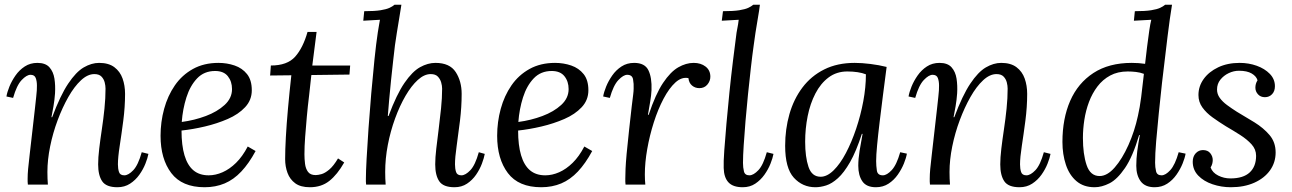

<svg xmlns="http://www.w3.org/2000/svg" viewBox="-20 -775 5425 806"><path d="M473 11Q426 11 409 -14Q392 -39 392 -85Q392 -113 396.5 -151Q401 -189 407.5 -232Q414 -275 418.5 -319Q423 -363 423 -403Q423 -415 419.5 -429Q416 -443 406 -453.5Q396 -464 376 -464Q348 -464 320 -438Q292 -412 267 -368Q242 -324 222 -270.5Q202 -217 190.5 -160.5Q179 -104 179 -53Q179 -38 179.5 -25.5Q180 -13 181 0H97Q96 -7 96 -12.5Q96 -18 96 -26Q96 -43 98 -65.5Q100 -88 104.5 -125.5Q109 -163 116 -226Q123 -285 126.5 -318Q130 -351 132 -368.5Q134 -386 134.5 -395.5Q135 -405 135 -416Q135 -434 130 -447.5Q125 -461 108 -461Q92 -461 71 -439Q50 -417 35 -364L7 -370Q10 -388 19.5 -411.5Q29 -435 45 -458Q61 -481 84 -496Q107 -511 137 -511Q171 -511 187.5 -492.5Q204 -474 208.5 -445Q213 -416 211 -383Q209 -355 204.5 -329Q200 -303 196 -283H199Q233 -374 266 -423.5Q299 -473 331.5 -492Q364 -511 396 -511Q436 -511 460 -493Q484 -475 494.5 -445.5Q505 -416 505 -381Q505 -326 497.5 -268.5Q490 -211 482.5 -162.5Q475 -114 475 -85Q475 -67 479.5 -53Q484 -39 502 -39Q519 -39 539.5 -60.5Q560 -82 575 -136L603 -129Q600 -112 590.5 -88Q581 -64 565 -41.5Q549 -19 526 -4Q503 11 473 11Z M897 -511Q933 -511 965 -500Q997 -489 1017 -464Q1037 -439 1037 -396Q1037 -355 1009 -325Q981 -295 936 -275.5Q891 -256 840 -244Q789 -232 742 -227Q742 -165 754.5 -123Q767 -81 792 -60Q817 -39 856 -39Q885 -39 914.5 -52Q944 -65 971 -91.5Q998 -118 1020 -160L1053 -141Q1025 -89 993 -55Q961 -21 923 -5Q885 11 839 11Q744 11 699 -48.5Q654 -108 654 -205Q654 -263 669 -318Q684 -373 714 -416.5Q744 -460 790 -485.5Q836 -511 897 -511ZM883 -477Q837 -477 807.5 -446Q778 -415 762.5 -366Q747 -317 743 -263Q796 -270 844 -288Q892 -306 923 -334.5Q954 -363 954 -401Q954 -433 936.5 -455Q919 -477 883 -477Z M1309 -641 1291 -500H1450L1447 -462L1287 -460Q1283 -418 1277.5 -373.5Q1272 -329 1268 -285Q1264 -241 1261 -200.5Q1258 -160 1258 -127Q1258 -108 1260.5 -87.5Q1263 -67 1273 -53.5Q1283 -40 1305 -40Q1315 -40 1329.5 -44Q1344 -48 1362 -63Q1380 -78 1399 -110L1425 -93Q1396 -42 1362.5 -15.5Q1329 11 1281 11Q1242 11 1219.5 -5.5Q1197 -22 1187 -49Q1177 -76 1177 -107Q1177 -145 1180 -199.5Q1183 -254 1189 -320.5Q1195 -387 1203 -459L1114 -458L1117 -500Q1186 -500 1219 -537Q1252 -574 1271 -641Z M1888 11Q1841 11 1824 -14Q1807 -39 1807 -85Q1807 -113 1811.5 -151.5Q1816 -190 1821.5 -233Q1827 -276 1831.5 -320Q1836 -364 1836 -403Q1836 -415 1832 -429Q1828 -443 1818 -453.5Q1808 -464 1788 -464Q1761 -464 1734 -439.5Q1707 -415 1682.5 -373Q1658 -331 1638.5 -277.5Q1619 -224 1608 -166.5Q1597 -109 1597 -53Q1597 -38 1597.5 -25.5Q1598 -13 1599 0H1517Q1516 -7 1516 -12.5Q1516 -18 1516 -26Q1516 -53 1519 -109Q1522 -165 1527 -236.5Q1532 -308 1538.5 -383Q1545 -458 1552 -525.5Q1559 -593 1566 -639Q1570 -665 1571.5 -672Q1573 -679 1575 -692L1505 -688L1509 -728Q1553 -728 1577.5 -732Q1602 -736 1615 -742Q1628 -748 1636 -755H1665Q1661 -730 1656 -699Q1651 -668 1646 -638Q1641 -608 1638 -585Q1635 -560 1630.5 -520.5Q1626 -481 1621.5 -437.5Q1617 -394 1613.5 -354Q1610 -314 1608 -288H1611Q1645 -379 1678 -427Q1711 -475 1743.5 -493Q1776 -511 1808 -511Q1868 -511 1893 -472.5Q1918 -434 1918 -381Q1918 -326 1911 -268.5Q1904 -211 1897 -162.5Q1890 -114 1890 -85Q1890 -67 1894.5 -53Q1899 -39 1917 -39Q1934 -39 1954.5 -60.5Q1975 -82 1990 -136L2015 -129Q2012 -112 2003 -88Q1994 -64 1978.5 -41.5Q1963 -19 1940.5 -4Q1918 11 1888 11Z M2310 -511Q2346 -511 2378 -500Q2410 -489 2430 -464Q2450 -439 2450 -396Q2450 -355 2422 -325Q2394 -295 2349 -275.5Q2304 -256 2253 -244Q2202 -232 2155 -227Q2155 -165 2167.5 -123Q2180 -81 2205 -60Q2230 -39 2269 -39Q2298 -39 2327.5 -52Q2357 -65 2384 -91.5Q2411 -118 2433 -160L2466 -141Q2438 -89 2406 -55Q2374 -21 2336 -5Q2298 11 2252 11Q2157 11 2112 -48.5Q2067 -108 2067 -205Q2067 -263 2082 -318Q2097 -373 2127 -416.5Q2157 -460 2203 -485.5Q2249 -511 2310 -511ZM2296 -477Q2250 -477 2220.5 -446Q2191 -415 2175.5 -366Q2160 -317 2156 -263Q2209 -270 2257 -288Q2305 -306 2336 -334.5Q2367 -363 2367 -401Q2367 -433 2349.5 -455Q2332 -477 2296 -477Z M2606 0Q2605 -7 2605 -12.5Q2605 -18 2605 -26Q2605 -43 2606 -66.5Q2607 -90 2610.5 -129Q2614 -168 2621 -231Q2628 -296 2632 -329Q2636 -362 2638 -377.5Q2640 -393 2640 -403Q2641 -423 2637.5 -442Q2634 -461 2613 -461Q2597 -461 2576 -439Q2555 -417 2540 -364L2512 -370Q2515 -388 2524.5 -411.5Q2534 -435 2550 -458Q2566 -481 2589 -496Q2612 -511 2642 -511Q2687 -511 2702 -480Q2717 -449 2715 -397Q2714 -375 2709.5 -348.5Q2705 -322 2700 -293H2703Q2732 -380 2763.5 -427Q2795 -474 2827.5 -492.5Q2860 -511 2892 -511Q2922 -511 2942 -495.5Q2962 -480 2962 -453Q2962 -435 2949.5 -420Q2937 -405 2916 -405Q2898 -405 2885 -416Q2872 -427 2870 -447Q2842 -453 2815.5 -429Q2789 -405 2765.5 -360.5Q2742 -316 2724.5 -261Q2707 -206 2697 -149Q2687 -92 2687 -43Q2687 -28 2687.5 -20.5Q2688 -13 2689 0Z M3170 -755Q3167 -730 3161.5 -699Q3156 -668 3151.5 -638Q3147 -608 3144 -585Q3138 -543 3132 -489.5Q3126 -436 3120 -378.5Q3114 -321 3109.5 -266Q3105 -211 3102 -165.5Q3099 -120 3099 -91Q3099 -72 3103 -55.5Q3107 -39 3126 -39Q3143 -39 3163.5 -60.5Q3184 -82 3199 -136L3227 -129Q3224 -112 3214.5 -88Q3205 -64 3189 -41.5Q3173 -19 3150.5 -4Q3128 11 3098 11Q3057 11 3038 -9.5Q3019 -30 3018 -70Q3017 -95 3020.5 -144Q3024 -193 3029.5 -255.5Q3035 -318 3042 -386.5Q3049 -455 3057 -520Q3065 -585 3072 -638Q3077 -665 3078.5 -673.5Q3080 -682 3081 -692Q3063 -691 3045.5 -690Q3028 -689 3010 -688L3015 -728Q3059 -728 3083.5 -732Q3108 -736 3121 -742Q3134 -748 3142 -755Z M3568 -511Q3598 -511 3634 -506.5Q3670 -502 3702 -494Q3694 -434 3686.5 -374.5Q3679 -315 3672.5 -261.5Q3666 -208 3662 -165.5Q3658 -123 3658 -99Q3658 -79 3661 -59Q3664 -39 3686 -39Q3703 -39 3723.5 -61Q3744 -83 3759 -136L3787 -130Q3784 -112 3774.5 -88.5Q3765 -65 3749 -42Q3733 -19 3710 -4Q3687 11 3657 11Q3617 11 3600 -14Q3583 -39 3583 -79Q3583 -108 3588.5 -142Q3594 -176 3601 -213H3598Q3574 -139 3548.5 -94.5Q3523 -50 3497.5 -27Q3472 -4 3448 3.5Q3424 11 3403 11Q3349 11 3312.5 -29Q3276 -69 3276 -163Q3276 -233 3294 -296Q3312 -359 3348.5 -407.5Q3385 -456 3440 -483.5Q3495 -511 3568 -511ZM3537 -475Q3492 -475 3458.5 -450Q3425 -425 3403 -382.5Q3381 -340 3370.5 -287.5Q3360 -235 3360 -180Q3360 -116 3374 -74.5Q3388 -33 3425 -33Q3452 -33 3479.5 -60Q3507 -87 3531 -132.5Q3555 -178 3574 -234.5Q3593 -291 3604 -350Q3615 -409 3615 -463Q3600 -469 3580 -472Q3560 -475 3537 -475Z M4260 11Q4213 11 4196 -14Q4179 -39 4179 -85Q4179 -113 4183.5 -151Q4188 -189 4194.5 -232Q4201 -275 4205.5 -319Q4210 -363 4210 -403Q4210 -415 4206.5 -429Q4203 -443 4193 -453.5Q4183 -464 4163 -464Q4135 -464 4107 -438Q4079 -412 4054 -368Q4029 -324 4009 -270.5Q3989 -217 3977.5 -160.5Q3966 -104 3966 -53Q3966 -38 3966.5 -25.5Q3967 -13 3968 0H3884Q3883 -7 3883 -12.5Q3883 -18 3883 -26Q3883 -43 3885 -65.5Q3887 -88 3891.5 -125.5Q3896 -163 3903 -226Q3910 -285 3913.5 -318Q3917 -351 3919 -368.5Q3921 -386 3921.5 -395.5Q3922 -405 3922 -416Q3922 -434 3917 -447.5Q3912 -461 3895 -461Q3879 -461 3858 -439Q3837 -417 3822 -364L3794 -370Q3797 -388 3806.5 -411.5Q3816 -435 3832 -458Q3848 -481 3871 -496Q3894 -511 3924 -511Q3958 -511 3974.5 -492.5Q3991 -474 3995.5 -445Q4000 -416 3998 -383Q3996 -355 3991.5 -329Q3987 -303 3983 -283H3986Q4020 -374 4053 -423.5Q4086 -473 4118.5 -492Q4151 -511 4183 -511Q4223 -511 4247 -493Q4271 -475 4281.5 -445.5Q4292 -416 4292 -381Q4292 -326 4284.5 -268.5Q4277 -211 4269.5 -162.5Q4262 -114 4262 -85Q4262 -67 4266.5 -53Q4271 -39 4289 -39Q4306 -39 4326.5 -60.5Q4347 -82 4362 -136L4390 -129Q4387 -112 4377.5 -88Q4368 -64 4352 -41.5Q4336 -19 4313 -4Q4290 11 4260 11Z M4575 11Q4529 11 4499 -14.5Q4469 -40 4454.5 -83.5Q4440 -127 4440 -179Q4440 -277 4472.5 -351.5Q4505 -426 4570 -468.5Q4635 -511 4731 -511Q4746 -511 4760 -510Q4774 -509 4787 -507Q4791 -543 4795.5 -579.5Q4800 -616 4804.5 -646.5Q4809 -677 4813 -692Q4795 -691 4776.5 -690Q4758 -689 4740 -688L4744 -728Q4788 -728 4812.5 -732Q4837 -736 4850 -742Q4863 -748 4871 -755H4900Q4891 -701 4881.5 -623.5Q4872 -546 4858 -427Q4851 -363 4844.5 -299.5Q4838 -236 4833.5 -182Q4829 -128 4829 -92Q4829 -73 4833 -56Q4837 -39 4856 -39Q4873 -39 4893 -61Q4913 -83 4928 -136L4957 -130Q4954 -112 4944.5 -88.5Q4935 -65 4919 -42Q4903 -19 4880 -4Q4857 11 4827 11Q4787 11 4768.5 -14Q4750 -39 4750 -79Q4750 -108 4754 -139.5Q4758 -171 4765 -208H4762Q4735 -117 4702.5 -69.5Q4670 -22 4637.5 -5.5Q4605 11 4575 11ZM4596 -36Q4628 -36 4659.5 -72Q4691 -108 4717 -166Q4743 -224 4757 -289Q4765 -324 4770.5 -367Q4776 -410 4782 -465Q4766 -471 4748.5 -473Q4731 -475 4714 -475Q4672 -475 4640.5 -458Q4609 -441 4587 -412Q4565 -383 4551.5 -347Q4538 -311 4532 -272Q4526 -233 4526 -196Q4526 -128 4541.5 -82Q4557 -36 4596 -36Z M5147 11Q5107 11 5070 -1.5Q5033 -14 5010 -38Q4987 -62 4987 -96Q4987 -118 4999.5 -131.5Q5012 -145 5030 -145Q5050 -145 5060.5 -132Q5071 -119 5071 -103Q5071 -96 5069 -88Q5067 -80 5062 -72Q5070 -50 5094 -38Q5118 -26 5145 -26Q5199 -26 5226 -51Q5253 -76 5253 -121Q5253 -148 5234 -169Q5215 -190 5186 -208.5Q5157 -227 5126 -245Q5097 -263 5070.5 -282Q5044 -301 5027.5 -324Q5011 -347 5011 -376Q5011 -413 5033 -443.5Q5055 -474 5094 -492.5Q5133 -511 5184 -511Q5222 -511 5255.5 -499Q5289 -487 5310.5 -465Q5332 -443 5332 -413Q5332 -392 5320 -379.5Q5308 -367 5290 -367Q5272 -367 5261 -379Q5250 -391 5250 -407Q5250 -415 5252 -422.5Q5254 -430 5259 -438Q5254 -455 5234.5 -466.5Q5215 -478 5181 -478Q5159 -478 5138 -468Q5117 -458 5103 -440.5Q5089 -423 5089 -399Q5089 -380 5100.5 -364Q5112 -348 5131 -334Q5150 -320 5172 -306Q5208 -285 5246 -261.5Q5284 -238 5309.5 -208Q5335 -178 5335 -135Q5335 -93 5311.5 -60Q5288 -27 5245.5 -8Q5203 11 5147 11Z"/></svg>

Font: Lora
Style: Italic
Weight: 400
Italic angle: -3°
Designer: Olga Karpushina, Alexei Vanyashin (Cyrillic)
Foundry: Cyreal
Version: Version 3.008